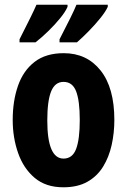

<svg xmlns="http://www.w3.org/2000/svg" viewBox="-20 -786 541 816"><path d="M466 -276Q466 -221 454.5 -169.5Q443 -118 418 -77.5Q393 -37 351.5 -13.5Q310 10 249 10Q175 10 127.5 -30Q80 -70 57 -135.5Q34 -201 34 -276Q34 -357 56.5 -421.5Q79 -486 127 -523Q175 -560 251 -560Q349 -560 407.5 -486.5Q466 -413 466 -276ZM181 -274Q181 -112 250 -112Q288 -112 303.5 -153Q319 -194 319 -276Q319 -358 303.5 -398Q288 -438 250 -438Q214 -438 197.5 -398Q181 -358 181 -274ZM438 -757Q429 -737 406.5 -709Q384 -681 357 -653.5Q330 -626 307 -606H233V-619Q259 -669 278 -707.5Q297 -746 305 -766H438ZM267 -757Q258 -736 236 -709Q214 -682 186.5 -655Q159 -628 131 -606H63V-619Q89 -670 108 -708.5Q127 -747 135 -766H267Z"/></svg>

Font: Noto Sans Thai ExtCond ExtBd
Style: Regular
Weight: 800
Width: 2
Designer: Monotype Design Team
Foundry: Monotype Imaging Inc.
Version: Version 2.002; ttfautohint (v1.8.4.7-5d5b)